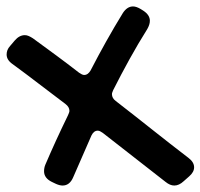

<svg xmlns="http://www.w3.org/2000/svg" viewBox="-57 -555 617 591"><path d="M168.5 -9.8Q157.7 16.1 135.7 16.1Q127 16.1 115.7 11.2L102.5 4.9Q78.6 -6.8 78.6 -27.8Q78.6 -38.6 82.5 -47.9Q97.7 -83.5 115.2 -121.8Q132.8 -160.2 152.3 -200.2Q153.8 -204.1 155.3 -207.5Q156.7 -210.9 156.7 -213.9Q156.7 -225.6 144.5 -234.9Q103.5 -265.6 63.2 -296.6Q22.9 -327.6 -18.6 -357.9Q-36.6 -370.6 -36.6 -387.2Q-36.6 -394 -34.2 -400.6Q-31.7 -407.2 -25.4 -414.1L-11.7 -430.2Q2.4 -446.8 19.5 -446.8Q25.4 -446.8 31.5 -444.1Q37.6 -441.4 44.4 -437Q80.6 -410.6 116 -384.5Q151.4 -358.4 186.5 -331.1Q190.9 -328.1 194.8 -326.2Q198.7 -324.2 202.6 -324.2Q213.4 -324.2 221.7 -337.9Q245.1 -383.3 270 -427.7Q294.9 -472.2 321.3 -515.1Q334.5 -535.2 352.5 -535.2Q362.8 -535.2 376.5 -526.9L384.3 -522Q404.3 -508.8 404.3 -491.2Q404.3 -484.9 402.3 -478.8Q400.4 -472.7 396.5 -465.8Q367.7 -419.9 341.8 -373Q315.9 -326.2 291.5 -277.8Q290 -273.9 288.8 -271Q287.6 -268.1 287.6 -265.1Q287.6 -252.9 299.3 -244.1Q356 -200.2 411.6 -156Q467.3 -111.8 523.4 -68.8Q540.5 -55.7 540.5 -40Q540.5 -25.4 525.4 -12.2L508.3 2.9Q494.1 16.1 479.5 16.1Q466.3 16.1 452.6 4.9L259.3 -146Q254.9 -148.9 251.2 -150.9Q247.6 -152.8 243.7 -152.8Q231.9 -152.8 224.6 -138.2L168.5 -9.8Z"/></svg>

Font: Gochi Hand Cyrillic
Style: Regular
Weight: 400
Designer: Juan Pablo del Peral; Denis Ignatov
Foundry: Juan Pablo del Peral; Denis Ignatov
Version: Version 1.00 June 29, 2018, initial release